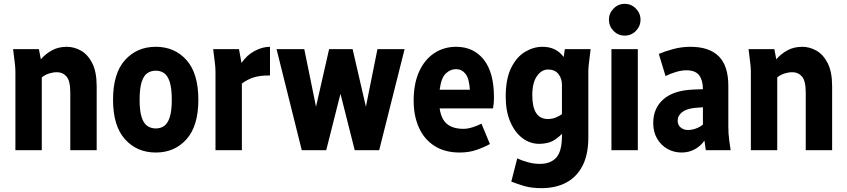

<svg xmlns="http://www.w3.org/2000/svg" viewBox="-20 -780 4397 997"><path d="M48 -525H182L192 -472Q217 -501 250.5 -519Q284 -537 327 -537Q365 -537 400.5 -517Q436 -497 459 -452Q482 -407 482 -332V0H345V-298Q345 -360 325.5 -382.5Q306 -405 275 -405Q256 -405 235 -398.5Q214 -392 197 -378V0H60V-401Q60 -422 58.5 -438Q57 -454 54 -476Z M567 -262Q567 -399 629 -468Q691 -537 789 -537Q887 -537 948.5 -468Q1010 -399 1010 -262Q1010 -126 948.5 -57Q887 12 789 12Q691 12 629 -57Q567 -126 567 -262ZM705 -262Q705 -204 715.5 -171.5Q726 -139 745 -126Q764 -113 789 -113Q814 -113 832.5 -126Q851 -139 861.5 -171.5Q872 -204 872 -262Q872 -321 861.5 -354Q851 -387 832.5 -400Q814 -413 789 -413Q764 -413 745 -400Q726 -387 715.5 -354Q705 -321 705 -262Z M1087 -525H1221L1234 -453Q1261 -493 1301.5 -515Q1342 -537 1382 -537V-388Q1337 -389 1302.5 -379.5Q1268 -370 1236 -346V0H1099V-401Q1099 -422 1097.5 -438Q1096 -454 1093 -476Z M1416 -525H1560L1621 -226L1689 -525H1811L1880 -226L1940 -525H2081L1949 0H1822L1748 -293L1674 0H1547Z M2128 -257Q2128 -346 2156.5 -408.5Q2185 -471 2235 -504Q2285 -537 2349 -537Q2439 -537 2492 -470.5Q2545 -404 2545 -275Q2545 -257 2543.5 -241.5Q2542 -226 2540 -217H2263Q2271 -161 2301.5 -136Q2332 -111 2387 -111Q2408 -111 2435 -119.5Q2462 -128 2480 -138L2524 -32Q2493 -15 2454 -1.5Q2415 12 2367 12Q2290 12 2236.5 -22Q2183 -56 2155.5 -117Q2128 -178 2128 -257ZM2348 -421Q2319 -421 2295 -398.5Q2271 -376 2263 -314H2420Q2416 -374 2396.5 -397.5Q2377 -421 2348 -421Z M2606 -278Q2606 -370 2634 -427Q2662 -484 2706 -510.5Q2750 -537 2797 -537Q2868 -537 2907 -484L2913 -525H3047L3041 -476Q3038 -454 3036.5 -438Q3035 -422 3035 -401V-67Q3035 24 3004 82.5Q2973 141 2918.5 169Q2864 197 2792 197Q2741 197 2704 186.5Q2667 176 2635 163L2666 42Q2690 54 2721.5 62.5Q2753 71 2783 71Q2839 71 2868.5 38.5Q2898 6 2898 -74V-85Q2876 -62 2850 -48Q2824 -34 2781 -33Q2732 -33 2692.5 -63Q2653 -93 2629.5 -148Q2606 -203 2606 -278ZM2744 -286Q2744 -162 2825 -162Q2846 -162 2864 -169Q2882 -176 2898 -187V-339Q2898 -373 2879.5 -396Q2861 -419 2826 -419Q2792 -419 2768 -384.5Q2744 -350 2744 -286Z M3142 -678Q3142 -711 3166 -735.5Q3190 -760 3224 -760Q3258 -760 3282 -735.5Q3306 -711 3306 -678Q3306 -644 3282 -619.5Q3258 -595 3224 -595Q3190 -595 3166 -619.5Q3142 -644 3142 -678ZM3155 0V-525H3292V0Z M3372 -141Q3372 -218 3425 -264.5Q3478 -311 3581 -315L3630 -317V-318Q3630 -363 3610.5 -389Q3591 -415 3544 -415Q3518 -415 3487.5 -405.5Q3457 -396 3436 -385L3401 -500Q3431 -513 3475 -525Q3519 -537 3565 -537Q3663 -537 3712.5 -487.5Q3762 -438 3762 -334V-125Q3762 -104 3763 -87.5Q3764 -71 3767 -49L3774 0H3645L3638 -50Q3619 -22 3588 -5Q3557 12 3519 12Q3479 12 3445.5 -7Q3412 -26 3392 -60.5Q3372 -95 3372 -141ZM3499 -153Q3499 -131 3514.5 -118Q3530 -105 3552 -105Q3573 -105 3593.5 -112.5Q3614 -120 3630 -133V-223L3591 -220Q3546 -216 3522.5 -198Q3499 -180 3499 -153Z M3867 -525H4001L4011 -472Q4036 -501 4069.5 -519Q4103 -537 4146 -537Q4184 -537 4219.5 -517Q4255 -497 4278 -452Q4301 -407 4301 -332V0H4164V-298Q4164 -360 4144.5 -382.5Q4125 -405 4094 -405Q4075 -405 4054 -398.5Q4033 -392 4016 -378V0H3879V-401Q3879 -422 3877.5 -438Q3876 -454 3873 -476Z"/></svg>

Font: Radio Canada Condensed
Style: Bold
Weight: 700
Width: 3
Designer: Charles Daoud, Etienne Aubert Bonn, Alexandre Saumier Demers, Jacques Le Bailly
Foundry: Radio-Canada
Version: Version 2.104; ttfautohint (v1.8.4.7-5d5b);gftools[0.9.28.de